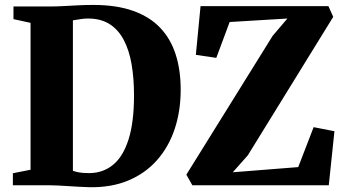

<svg xmlns="http://www.w3.org/2000/svg" viewBox="-20 -770 1430 798"><path d="M349.5 8Q330.5 7.5 308 6.2Q285.5 5 263 3.5Q240.5 2 220.2 1Q200 0 185.5 0H33.5V-50L107 -64.5V-675L36 -690.5V-743H183Q215.5 -743 246 -744.8Q276.5 -746.5 306.5 -748Q336.5 -749.5 367 -749.5Q464 -749.5 533 -725Q602 -700.5 645.8 -654.5Q689.5 -608.5 710.2 -543.5Q731 -478.5 731 -397Q731 -308.5 706 -233.8Q681 -159 632.2 -104Q583.5 -49 512.5 -19.5Q441.5 10 349.5 8ZM353 -50.5Q409.5 -51.5 450.8 -85.8Q492 -120 514.5 -191.2Q537 -262.5 537 -373.5Q537 -444 527 -502.5Q517 -561 494.5 -603.8Q472 -646.5 435.5 -669.8Q399 -693 346.5 -693Q331.5 -693 319.2 -691.2Q307 -689.5 297.8 -687.8Q288.5 -686 283 -685.5V-60Q293.5 -56.5 305 -54.2Q316.5 -52 328.5 -51.2Q340.5 -50.5 353 -50.5ZM779.5 0 754.5 -44 1113.5 -621.5 1174.5 -693 934.5 -678.5 879 -529.5 794 -542 813.5 -744.5H1345L1365 -700L1010 -124.5L947.5 -54L1219.5 -75.5L1283.5 -241.5L1370 -224.5L1346.5 0Z"/></svg>

Font: Merriweather 60pt Black
Style: Regular
Weight: 900
Version: Version 2.100